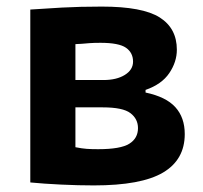

<svg xmlns="http://www.w3.org/2000/svg" viewBox="-20 -554 617 583"><path d="M72 -525Q113 -528 168 -531Q223 -534 289 -534Q413 -534 465 -501Q517 -468 517 -403Q517 -366 494 -332Q471 -298 422 -281V-273Q484 -260 512.5 -228.5Q541 -197 541 -147Q541 -69 475 -30Q409 9 265 9Q218 9 165.5 6.5Q113 4 72 0ZM209 -107Q229 -103 243.5 -102Q258 -101 278 -101Q346 -101 372.5 -117.5Q399 -134 399 -165Q399 -193 376 -210.5Q353 -228 292 -228H209ZM294 -311Q334 -311 359 -326.5Q384 -342 384 -367Q384 -394 362.5 -409Q341 -424 285 -424Q265 -424 252 -423Q239 -422 228 -421Q224 -421 218 -420.5Q212 -420 209 -420V-311Z"/></svg>

Font: PT Sans Caption
Style: Bold
Weight: 700
Designer: A.Korolkova, O.Umpeleva, V.Yefimov
Foundry: ParaType Ltd
Version: Version 2.003W OFL